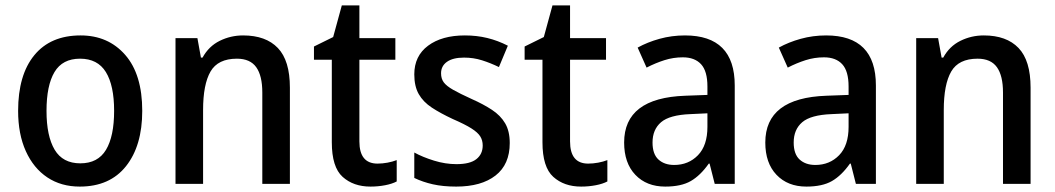

<svg xmlns="http://www.w3.org/2000/svg" viewBox="-20 -731 3903 710"><path d="M506 -321Q506 -192 446 -116.5Q386 -41 275 -41Q206 -41 155 -75Q104 -109 75.5 -172Q47 -235 47 -321Q47 -454 107 -527Q167 -600 278 -600Q380 -600 443 -528Q506 -456 506 -321ZM152 -321Q152 -228 182 -177.5Q212 -127 277 -127Q342 -127 372 -177Q402 -227 402 -321Q402 -415 371.5 -464.5Q341 -514 276 -514Q211 -514 181.5 -464.5Q152 -415 152 -321Z M879 -600Q963 -600 1007.5 -553.5Q1052 -507 1052 -407V-51H950V-389Q950 -451 927.5 -482.5Q905 -514 856 -514Q786 -514 758.5 -466.5Q731 -419 731 -324V-51H629V-590H710L723 -518H729Q752 -560 792.5 -580Q833 -600 879 -600Z M1376 -126Q1394 -126 1413 -129.5Q1432 -133 1447 -139V-60Q1430 -51 1404 -46Q1378 -41 1350 -41Q1287 -41 1247 -77Q1207 -113 1207 -205V-510H1141V-559L1212 -594L1244 -711H1309V-590H1442V-510H1309V-208Q1309 -126 1376 -126Z M1865 -202Q1865 -123 1812.5 -82Q1760 -41 1667 -41Q1618 -41 1580.5 -49.5Q1543 -58 1512 -73V-167Q1543 -150 1585 -137Q1627 -124 1668 -124Q1718 -124 1741.5 -142.5Q1765 -161 1765 -193Q1765 -212 1756 -226.5Q1747 -241 1723.5 -256Q1700 -271 1654 -291Q1609 -312 1577 -333Q1545 -354 1528.5 -383Q1512 -412 1512 -456Q1512 -524 1563 -562Q1614 -600 1699 -600Q1743 -600 1782 -590.5Q1821 -581 1858 -562L1825 -483Q1794 -498 1762.5 -508Q1731 -518 1696 -518Q1655 -518 1633 -502.5Q1611 -487 1611 -460Q1611 -440 1621 -426.5Q1631 -413 1655.5 -399Q1680 -385 1724 -365Q1767 -346 1799 -325Q1831 -304 1848 -275Q1865 -246 1865 -202Z M2155 -126Q2173 -126 2192 -129.5Q2211 -133 2226 -139V-60Q2209 -51 2183 -46Q2157 -41 2129 -41Q2066 -41 2026 -77Q1986 -113 1986 -205V-510H1920V-559L1991 -594L2023 -711H2088V-590H2221V-510H2088V-208Q2088 -126 2155 -126Z M2513 -600Q2697 -600 2697 -415V-51H2623L2604 -126H2601Q2570 -82 2534.5 -61.5Q2499 -41 2440 -41Q2371 -41 2329.5 -84.5Q2288 -128 2288 -204Q2288 -369 2514 -377L2596 -380V-411Q2596 -468 2572.5 -493.5Q2549 -519 2505 -519Q2470 -519 2437 -508.5Q2404 -498 2371 -481L2338 -555Q2374 -575 2419 -587.5Q2464 -600 2513 -600ZM2533 -309Q2456 -306 2424.5 -279Q2393 -252 2393 -204Q2393 -161 2415 -141Q2437 -121 2473 -121Q2526 -121 2561 -157Q2596 -193 2596 -262V-312Z M3035 -600Q3219 -600 3219 -415V-51H3145L3126 -126H3123Q3092 -82 3056.5 -61.5Q3021 -41 2962 -41Q2893 -41 2851.5 -84.5Q2810 -128 2810 -204Q2810 -369 3036 -377L3118 -380V-411Q3118 -468 3094.5 -493.5Q3071 -519 3027 -519Q2992 -519 2959 -508.5Q2926 -498 2893 -481L2860 -555Q2896 -575 2941 -587.5Q2986 -600 3035 -600ZM3055 -309Q2978 -306 2946.5 -279Q2915 -252 2915 -204Q2915 -161 2937 -141Q2959 -121 2995 -121Q3048 -121 3083 -157Q3118 -193 3118 -262V-312Z M3618 -600Q3702 -600 3746.5 -553.5Q3791 -507 3791 -407V-51H3689V-389Q3689 -451 3666.5 -482.5Q3644 -514 3595 -514Q3525 -514 3497.5 -466.5Q3470 -419 3470 -324V-51H3368V-590H3449L3462 -518H3468Q3491 -560 3531.5 -580Q3572 -600 3618 -600Z"/></svg>

Font: Noto Sans Tamil UI SemiCondensed Medium
Style: Regular
Weight: 500
Width: 4
Designer: Jelle Bosma - Monotype Design Team
Foundry: Monotype Imaging Inc.
Version: Version 2.004; ttfautohint (v1.8.4.7-5d5b)